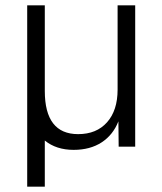

<svg xmlns="http://www.w3.org/2000/svg" viewBox="-20 -550 609 720"><path d="M82 150V-530H148V-209Q148 -47 273 -47Q342 -47 381.5 -91.5Q421 -136 421 -214V-530H487V0H425L424 -95Q404 -44 361 -16Q318 12 256 12Q191 12 148 -23V150Z"/></svg>

Font: Geist Light
Style: Regular
Weight: 400
Designer: Basement.studio, Andrés Briganti, Mateo Zaragoza
Foundry: Basement.studio, Vercel, Andrés Briganti, Guido Ferreyra, Mateo Zaragoza
Version: Version 1.401